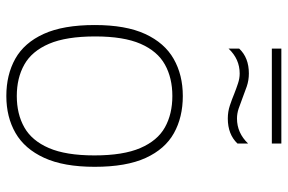

<svg xmlns="http://www.w3.org/2000/svg" viewBox="-171 -728 908 606"><g transform="rotate(90 283.0 -425.0)"><path d="M283 9Q216 9 165.5 -19.2Q115 -47.5 87 -109Q59 -170.5 59 -270Q59 -368 87.2 -429.2Q115.5 -490.5 166 -519.2Q216.5 -548 283 -548Q350 -548 400.2 -520Q450.5 -492 478.5 -430.8Q506.5 -369.5 506.5 -270Q506.5 -172 478.2 -110.5Q450 -49 399.8 -20Q349.5 9 283 9ZM283 -24Q340 -24 382 -47.8Q424 -71.5 447.2 -125.2Q470.5 -179 470.5 -269Q470.5 -360 447.2 -414Q424 -468 382 -491.5Q340 -515 283 -515Q226 -515 183.8 -491.5Q141.5 -468 118.2 -414.5Q95 -361 95 -271.5Q95 -180 118.2 -125.8Q141.5 -71.5 183.8 -47.8Q226 -24 283 -24ZM354 -690Q332.5 -690 313 -696.5Q293.5 -703 275.5 -710.5Q259 -717 243.2 -722.2Q227.5 -727.5 212 -727.5Q166.5 -727.5 133.5 -692.5V-726Q162 -756.5 212 -756.5Q233.5 -756.5 253 -749.8Q272.5 -743 290.5 -736Q307 -729.5 322.8 -724.2Q338.5 -719 354 -719Q399.5 -719 433 -754V-720.5Q404 -690 354 -690ZM133.5 -829V-859H433V-829Z"/></g></svg>

Font: Encode Sans Semi Expanded Thin
Style: Regular
Weight: 100
Width: 6
Designer: Multiple Designers
Foundry: Impallari Type
Version: Version 3.000; ttfautohint (v1.8.3) -l 8 -r 50 -G 200 -x 14 